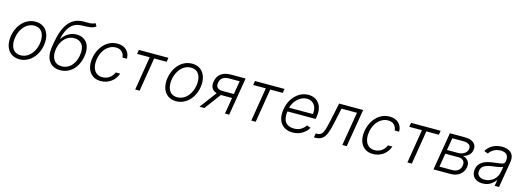

<svg xmlns="http://www.w3.org/2000/svg" viewBox="1 -1706 7295 2674"><g transform="rotate(15 3648.5 -369.0)"><path d="M55.8 -275.2Q61.8 -311.1 74 -345.5Q86.3 -380 104.6 -410.7Q122.9 -441.4 146.7 -467.5Q170.5 -493.6 199.8 -512.6Q229 -531.6 263.5 -542.3Q297.9 -552.9 337 -552.9Q409.8 -552.9 458.1 -516.3Q482.2 -498.6 499.6 -473Q517 -447.4 527 -415.5Q536.9 -383.5 539.1 -345.7Q541.2 -307.9 534.1 -265.6Q520.6 -183.9 480.1 -121.4Q459.9 -90.2 434.8 -65.5Q409.8 -40.8 380.9 -23.8Q351.9 -6.7 319.6 2.3Q287.3 11.4 252.5 11.4Q181.1 11.4 131.7 -25.2Q107.2 -43.3 89.7 -68.9Q72.1 -94.5 62.3 -126.2Q52.6 -158 50.8 -195.5Q49 -233 55.8 -275.2ZM119.3 -156.2Q125 -131.4 136.2 -111Q147.4 -90.6 164.2 -76.3Q181.1 -62.1 203.3 -54.3Q225.5 -46.5 253.2 -46.5Q284.1 -46.5 311.3 -55.6Q338.4 -64.6 361.3 -80.6Q384.2 -96.6 402.9 -118.4Q421.5 -140.3 435.7 -165.7Q449.9 -191.1 459.2 -219.1Q468.4 -247.2 472.7 -275.2Q482.2 -335.2 470.5 -385.3Q464.8 -410.5 453.5 -430.8Q442.1 -451 425.4 -465.4Q408.7 -479.8 386.4 -487.6Q364 -495.4 336.6 -495.4Q305.4 -495.4 278.1 -486.2Q250.7 -476.9 228 -460.9Q205.3 -445 186.8 -422.9Q168.3 -400.9 154.5 -375.4Q140.6 -349.8 131.4 -321.9Q122.2 -294 117.5 -265.6Q107.6 -207.4 119.3 -156.2Z M648.1 -282.7 658 -339.8Q689.6 -530.5 766 -626.8Q842.3 -723 968.4 -727.3Q970.5 -728 972.5 -728Q974.4 -728 976.6 -728H981.5H1029.8Q1048.7 -728 1065.2 -728.3Q1081.7 -728.7 1096.1 -730.8Q1110.4 -733 1123 -737.4Q1135.7 -741.8 1146.7 -750L1172.9 -709.9Q1141 -683.2 1097.7 -676.8Q1063.2 -671.9 1029.7 -670.3Q996.1 -668.7 961.6 -668Q914.1 -665.8 876.6 -648.3Q839.1 -630.7 810.5 -598.5Q782 -566.4 761.4 -520.2Q740.8 -474.1 726.9 -414.4H734Q752.5 -442.5 775.6 -463.8Q798.7 -485.1 824.8 -499.5Q850.9 -513.8 879.4 -521.1Q908 -528.4 937.9 -528.4Q1001.1 -528.4 1046.5 -497.9Q1069.2 -482.6 1086.1 -459.9Q1103 -437.1 1112.6 -407.5Q1122.2 -377.8 1123.8 -341.3Q1125.4 -304.7 1117.9 -261.7Q1107.6 -199.2 1082.7 -148.6Q1057.9 -98 1021.7 -62.5Q985.4 -27 939.1 -7.8Q892.8 11.4 839.1 11.4Q733 11.4 679 -64.3Q625.4 -139.9 648.1 -282.7ZM730.1 -104.4Q767.8 -46.5 846.9 -46.5Q877.8 -46.5 903.9 -54.9Q930 -63.2 951.9 -78.1Q973.7 -93 990.9 -113.6Q1008.2 -134.2 1021 -158.4Q1033.7 -182.5 1042.3 -209.3Q1050.8 -236.2 1055 -263.8Q1071 -363.3 1032.7 -416.5Q993.6 -470.5 917.6 -470.5Q888.1 -470.5 862.4 -462.5Q836.6 -454.5 815 -440.2Q793.3 -425.8 775.7 -405.9Q758.2 -386 744.7 -362.7Q731.2 -339.5 722.1 -313.4Q713.1 -287.3 708.5 -260.3Q692.1 -164.1 730.1 -104.4Z M1230.8 -270.2Q1236.9 -306.5 1249.3 -341.6Q1261.7 -376.8 1280.4 -408.2Q1299 -439.6 1323.5 -466.1Q1348 -492.5 1377.8 -511.9Q1407.7 -531.2 1442.8 -542.1Q1478 -552.9 1517.8 -552.9Q1559.7 -552.9 1592.3 -541.5Q1625 -530.2 1649.9 -506.4Q1699.6 -458.5 1698.2 -383.5H1634.2Q1631.4 -430.8 1600.1 -463.1Q1568.9 -495.4 1510.3 -495.4Q1470.9 -495.4 1435.2 -479Q1399.5 -462.7 1370.9 -433.2Q1342.3 -403.8 1322.4 -362.7Q1302.6 -321.7 1294.4 -272.4Q1285.9 -222.7 1291.5 -181.1Q1297.2 -139.6 1315.3 -109.7Q1333.5 -79.9 1363.5 -63.2Q1393.5 -46.5 1433.6 -46.5Q1461.3 -46.5 1486.5 -54.5Q1511.7 -62.5 1533.2 -77.1Q1554.7 -91.6 1571.2 -112.6Q1587.7 -133.5 1597.7 -159.1H1661.6Q1649.5 -122.2 1627 -90.9Q1604.4 -59.7 1573.7 -36.9Q1543 -14.2 1505.1 -1.4Q1467.3 11.4 1425.1 11.4Q1350.5 11.4 1303.3 -25.2Q1254.6 -62.9 1236 -125.4Q1217.3 -187.9 1230.8 -270.2Z M1817.8 -485.8 1827.4 -545.5H2253.6L2244 -485.8H2063.6L1984.4 0H1920.8L2000 -485.8Z M2313.9 -275.2Q2320 -311.1 2332.2 -345.5Q2344.5 -380 2362.7 -410.7Q2381 -441.4 2404.8 -467.5Q2428.6 -493.6 2457.9 -512.6Q2487.2 -531.6 2521.7 -542.3Q2556.1 -552.9 2595.2 -552.9Q2668 -552.9 2716.3 -516.3Q2740.4 -498.6 2757.8 -473Q2775.2 -447.4 2785.2 -415.5Q2795.1 -383.5 2797.2 -345.7Q2799.4 -307.9 2792.3 -265.6Q2778.8 -183.9 2738.3 -121.4Q2718 -90.2 2693 -65.5Q2668 -40.8 2639 -23.8Q2610.1 -6.7 2577.8 2.3Q2545.5 11.4 2510.7 11.4Q2439.3 11.4 2389.9 -25.2Q2365.4 -43.3 2347.8 -68.9Q2330.3 -94.5 2320.5 -126.2Q2310.7 -158 2308.9 -195.5Q2307.2 -233 2313.9 -275.2ZM2377.5 -156.2Q2383.2 -131.4 2394.4 -111Q2405.5 -90.6 2422.4 -76.3Q2439.3 -62.1 2461.5 -54.3Q2483.7 -46.5 2511.4 -46.5Q2542.3 -46.5 2569.4 -55.6Q2596.6 -64.6 2619.5 -80.6Q2642.4 -96.6 2661 -118.4Q2679.7 -140.3 2693.9 -165.7Q2708.1 -191.1 2717.3 -219.1Q2726.6 -247.2 2730.8 -275.2Q2740.4 -335.2 2728.7 -385.3Q2723 -410.5 2711.6 -430.8Q2700.3 -451 2683.6 -465.4Q2666.9 -479.8 2644.5 -487.6Q2622.2 -495.4 2594.8 -495.4Q2563.6 -495.4 2536.2 -486.2Q2508.9 -476.9 2486.2 -460.9Q2463.4 -445 2445 -422.9Q2426.5 -400.9 2412.6 -375.4Q2398.8 -349.8 2389.6 -321.9Q2380.3 -294 2375.7 -265.6Q2365.8 -207.4 2377.5 -156.2Z M2847.7 0 3029.5 -243.6Q2927.9 -273.8 2947.4 -391.3Q2959.9 -466.3 3013.3 -505.9Q3066.8 -545.5 3155.9 -545.5H3366.5L3275.6 0H3215.2L3254.3 -234.7H3092.7L2917.6 0ZM3107.2 -294.4H3264.2L3296.2 -486.9H3146Q3025.9 -486.2 3010.7 -389.6Q2994.7 -294.4 3107.2 -294.4Z M3491.5 -485.8 3501.1 -545.5H3927.2L3917.6 -485.8H3737.2L3658 0H3594.5L3673.7 -485.8Z M3987.2 -269.5Q4001.1 -353.3 4041.9 -416.2Q4062.5 -448.2 4088.1 -473.5Q4113.6 -498.9 4142.9 -516.5Q4172.2 -534.1 4205.1 -543.5Q4237.9 -552.9 4273.1 -552.9Q4303.6 -552.9 4331.1 -545.5Q4358.7 -538 4381.6 -523.3Q4404.5 -508.5 4422.2 -486.7Q4440 -464.8 4451.3 -435.7Q4474.4 -373.6 4459.2 -285.2L4454.2 -253.9H4047.6Q4039.8 -202.8 4046 -163.9Q4052.2 -125 4071.6 -98.9Q4090.9 -72.8 4122.7 -59.7Q4154.5 -46.5 4197.8 -46.5Q4256 -46.5 4297.9 -73.2Q4339.5 -99.8 4361.2 -136L4417.6 -116.5Q4404.1 -90.9 4382.6 -68.5Q4361.2 -46.2 4331 -27Q4271.3 11.4 4188.9 11.4Q4112.6 11.4 4062.9 -24.5Q4011.7 -61.1 3992.5 -122.9Q3973.4 -184.7 3987.2 -269.5ZM4057.2 -309.7H4398.8Q4405.5 -349.1 4399.1 -383Q4392.8 -416.9 4375.2 -441.9Q4357.6 -467 4329.5 -481.2Q4301.5 -495.4 4264.6 -495.4Q4226.9 -495.4 4192.8 -479.4Q4158.7 -463.4 4131.2 -437.3Q4103.7 -411.2 4084.5 -377.8Q4065.3 -344.5 4057.2 -309.7Z M4507.5 -59.7H4524.5Q4547.6 -59.7 4563.7 -66.2Q4579.9 -72.8 4591.4 -84.7Q4603 -96.6 4611 -113.1Q4619 -129.6 4625.4 -149.9Q4633.5 -175.4 4642.2 -209.7Q4650.9 -244 4660.9 -290.1L4714.8 -545.5H5061.4L4970.5 0H4907L4987.9 -485.8H4764.9L4718.7 -268.8Q4709.2 -223 4699 -186.8Q4688.9 -150.6 4677.6 -120.4Q4666.5 -90.6 4652 -68Q4637.4 -45.5 4618.3 -30.4Q4599.1 -15.3 4574.9 -7.6Q4550.8 0 4520.2 0H4497.5Z M5155.5 -270.2Q5161.6 -306.5 5174 -341.6Q5186.4 -376.8 5205.1 -408.2Q5223.7 -439.6 5248.2 -466.1Q5272.7 -492.5 5302.6 -511.9Q5332.4 -531.2 5367.5 -542.1Q5402.7 -552.9 5442.5 -552.9Q5484.4 -552.9 5517 -541.5Q5549.7 -530.2 5574.6 -506.4Q5624.3 -458.5 5622.9 -383.5H5558.9Q5556.1 -430.8 5524.9 -463.1Q5493.6 -495.4 5435 -495.4Q5395.6 -495.4 5359.9 -479Q5324.2 -462.7 5295.6 -433.2Q5267 -403.8 5247.2 -362.7Q5227.3 -321.7 5219.1 -272.4Q5210.6 -222.7 5216.3 -181.1Q5221.9 -139.6 5240.1 -109.7Q5258.2 -79.9 5288.2 -63.2Q5318.2 -46.5 5358.3 -46.5Q5386 -46.5 5411.2 -54.5Q5436.4 -62.5 5457.9 -77.1Q5479.4 -91.6 5495.9 -112.6Q5512.4 -133.5 5522.4 -159.1H5586.3Q5574.2 -122.2 5551.7 -90.9Q5529.1 -59.7 5498.4 -36.9Q5467.7 -14.2 5429.9 -1.4Q5392 11.4 5349.8 11.4Q5275.2 11.4 5228 -25.2Q5179.3 -62.9 5160.7 -125.4Q5142 -187.9 5155.5 -270.2Z M5742.5 -485.8 5752.1 -545.5H6178.3L6168.7 -485.8H5988.3L5909.1 0H5845.5L5924.7 -485.8Z M6311.8 -545.5H6526.6Q6613.6 -545.5 6657 -507.5Q6701.7 -468.4 6690.7 -405.2Q6686.4 -380.7 6676 -361.7Q6665.5 -342.7 6649.7 -328.3Q6633.9 -313.9 6613.3 -303.8Q6592.7 -293.7 6568.2 -287.3Q6613.6 -279.5 6644.2 -243.6Q6674.7 -207.7 6664.4 -147.7Q6653.1 -83.1 6600.5 -41.5Q6547.2 0 6467 0H6220.9ZM6476.9 -58.6Q6499.3 -58.6 6520.2 -64.5Q6541.2 -70.3 6557.9 -82.2Q6574.6 -94.1 6585.9 -111.9Q6597.3 -129.6 6600.9 -153.1Q6605.1 -176.5 6601.2 -195.1Q6597.3 -213.8 6586.1 -226.7Q6574.9 -239.7 6557.4 -246.8Q6539.8 -253.9 6516.7 -253.9H6323.9L6291.2 -58.6ZM6332.7 -310H6490.8Q6512.8 -310 6535.3 -315.3Q6557.9 -320.7 6577.1 -332Q6596.2 -343.4 6609.7 -361Q6623.2 -378.6 6626.8 -403.1Q6633.2 -442.8 6605.1 -464.8Q6577.1 -486.9 6516.7 -486.9H6362.2Z M6775.9 -152.3Q6783 -192.8 6803.1 -220.3Q6823.2 -247.9 6854 -266Q6884.9 -284.1 6925.1 -294.2Q6965.2 -304.3 7012.4 -310Q7047.9 -314.3 7074.6 -318.2Q7101.2 -322.1 7120.4 -325.6Q7158.4 -332.7 7163.7 -363.3L7165.8 -376.1Q7170.5 -403.8 7166.2 -426.1Q7161.9 -448.5 7148.8 -464Q7135.7 -479.4 7113.6 -487.7Q7091.6 -496.1 7060.7 -496.1Q7001.8 -496.1 6958.8 -470.2Q6915.5 -443.9 6894.5 -409.1L6838.4 -430.8Q6857.6 -464.5 6883.9 -487.7Q6910.2 -511 6940.2 -525.6Q6970.2 -540.1 7002.3 -546.5Q7034.4 -552.9 7065.3 -552.9Q7081 -552.9 7097.1 -551.1Q7113.3 -549.4 7129.1 -545.1Q7144.9 -540.8 7159.8 -533.9Q7174.7 -527 7187.5 -516.7Q7200.3 -506.7 7210 -492.9Q7219.8 -479 7225.3 -460.9Q7230.8 -442.8 7231.9 -420.3Q7233 -397.7 7228.3 -370.4L7166.5 0H7103.3L7117.9 -86.3H7114Q7091.3 -50.1 7044.4 -18.8Q6997.2 12.4 6929 12.4Q6892 12.4 6861.2 1.4Q6830.3 -9.6 6809.3 -30.5Q6788.4 -51.5 6779.1 -82.2Q6769.9 -112.9 6775.9 -152.3ZM6861.5 -72.8Q6892 -45.5 6945 -45.5Q6980.8 -45.5 7013.3 -57.5Q7045.8 -69.6 7071.4 -91.4Q7096.9 -113.3 7114.3 -143.3Q7131.7 -173.3 7137.8 -209.2L7150.9 -288Q7141 -279.1 7113.6 -272.7Q7100.5 -269.5 7085.8 -266.9Q7071 -264.2 7056.6 -261.9Q7042.3 -259.6 7028.8 -257.8Q7015.3 -256 7003.9 -254.6Q6933.2 -246.1 6890.6 -222.7Q6847.7 -199.2 6839.5 -149.5Q6831.3 -99.8 6861.5 -72.8Z"/></g></svg>

Font: Inter P Light
Style: Italic
Weight: 300
Italic angle: 9.39999°
Designer: Rasmus Andersson
Foundry: rsms
Version: Version 3.018;git-588b23468